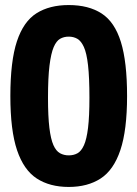

<svg xmlns="http://www.w3.org/2000/svg" viewBox="-20 -730 544 760"><path d="M21 -350Q21 -488 47 -566.5Q73 -645 124.5 -677.5Q176 -710 252 -710Q331 -710 382.5 -676.5Q434 -643 458.5 -564Q483 -485 483 -350Q483 -215 456.5 -136Q430 -57 378.5 -23.5Q327 10 252 10Q177 10 125.5 -23.5Q74 -57 47.5 -135.5Q21 -214 21 -350ZM170 -343Q170 -269 175.5 -224Q181 -179 191.5 -155.5Q202 -132 217.5 -123.5Q233 -115 252 -115Q272 -115 287 -123.5Q302 -132 312.5 -155.5Q323 -179 328.5 -224Q334 -269 334 -343Q334 -423 328.5 -471.5Q323 -520 312 -544Q301 -568 286 -576.5Q271 -585 252 -585Q233 -585 218 -576.5Q203 -568 192.5 -543.5Q182 -519 176 -471Q170 -423 170 -343Z"/></svg>

Font: Georama SemiCondensed
Style: Bold
Weight: 700
Width: 4
Designer: Jean-Baptiste Levee
Foundry: Production Type
Version: Version 1.000